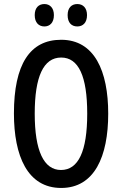

<svg xmlns="http://www.w3.org/2000/svg" viewBox="-20 -921 604 951"><path d="M152 -846C152 -809 172 -790 200 -790C227 -790 247 -809 247 -846C247 -882 227 -901 200 -901C172 -901 152 -883 152 -846ZM315 -846C315 -809 334 -790 363 -790C391 -790 411 -809 411 -846C411 -882 391 -901 363 -901C335 -901 315 -883 315 -846ZM516 -358C516 -569 448 -724 283 -724C128 -724 49 -602 49 -359C49 -149 116 10 283 10C448 10 516 -146 516 -358ZM152 -358C152 -541 195 -636 283 -636C369 -636 412 -544 412 -358C412 -171 368 -79 282 -79C197 -79 152 -174 152 -358Z"/></svg>

Font: Noto Sans Gujarati ExtraCondensed Medium
Style: Regular
Weight: 500
Width: 2
Designer: Jelle Bosma - Monotype Design Team, Universal Thirst
Foundry: Monotype Imaging Inc.
Version: Version 2.106